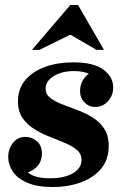

<svg xmlns="http://www.w3.org/2000/svg" viewBox="-20 -740 500 770"><path d="M192 10Q128 10 88.5 -7.5Q49 -25 31 -52.5Q13 -80 13 -110Q13 -143 32 -167Q51 -191 82 -191Q107 -191 127.5 -174Q148 -157 148 -124Q148 -90 125.5 -69Q103 -48 80 -48Q65 -48 52 -57Q39 -66 39 -81H72Q72 -62 98.5 -43.5Q125 -25 182 -25Q219 -25 247 -34Q275 -43 291 -59.5Q307 -76 307 -98Q307 -123 288.5 -138.5Q270 -154 241 -166.5Q212 -179 179.5 -191.5Q147 -204 118 -222Q89 -240 70.5 -266.5Q52 -293 52 -334Q52 -385 82.5 -420Q113 -455 163 -472.5Q213 -490 273 -490Q356 -490 395 -460.5Q434 -431 434 -390Q434 -357 413 -334Q392 -311 362 -311Q337 -311 319 -329Q301 -347 301 -376Q301 -405 318.5 -427.5Q336 -450 360 -450Q375 -450 385.5 -439Q396 -428 396 -407H366Q366 -425 343 -440Q320 -455 276 -455Q243 -455 217.5 -445.5Q192 -436 177.5 -420.5Q163 -405 163 -385Q163 -362 181.5 -347.5Q200 -333 228.5 -322Q257 -311 289.5 -299Q322 -287 350.5 -269.5Q379 -252 397.5 -224.5Q416 -197 416 -154Q416 -100 385.5 -63.5Q355 -27 304 -8.5Q253 10 192 10ZM367 -540 262 -601 138 -540H108L262 -720H293L397 -540Z"/></svg>

Font: Brygada 1918
Style: Italic
Weight: 400
Italic angle: -8°
Designer: Mateusz Machalski | Borys Kosmynka | Przemek Hoffer
Foundry: NIEPODLEGLA 2018
Version: Version 3.006